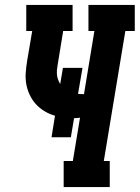

<svg xmlns="http://www.w3.org/2000/svg" viewBox="-20 -755 564 775"><path d="M237 0V-105H274L303 -280Q297 -279 291 -278.5Q285 -278 279 -278L266 -201H188L202 -288Q180 -294 160 -306Q140 -318 125 -334.5Q110 -351 100 -372Q90 -393 86 -416Q82 -439 84 -463.5Q86 -488 90 -512L110 -630H86V-735H273V-630H235L213 -495Q211 -485 210 -474Q209 -463 210 -453Q211 -443 214.5 -433.5Q218 -424 223 -416L234 -481H313L295 -376Q300 -376 304 -375.5Q308 -375 312 -375Q314 -375 315.5 -375Q317 -375 319 -375L361 -630H337V-735H524V-630H486L399 -105H423V0Z"/></svg>

Font: Iosevka Slab Extrabold Oblique
Style: Regular
Weight: 800
Italic angle: -9°
Monospace: yes
Designer: Belleve Invis
Foundry: Belleve Invis
Version: Version 11.1.1; ttfautohint (v1.8.3)